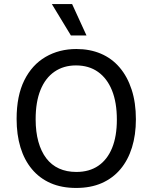

<svg xmlns="http://www.w3.org/2000/svg" viewBox="-20 -915 753 948"><path d="M356 13Q284 13 229.5 -11Q175 -35 137.5 -80Q100 -125 81 -187.5Q62 -250 62 -328Q62 -442 100 -518.5Q138 -595 205 -634Q272 -673 357 -673Q424 -673 478 -650Q532 -627 570.5 -582Q609 -537 630 -472.5Q651 -408 651 -326Q651 -249 631.5 -186.5Q612 -124 574.5 -79.5Q537 -35 482.5 -11Q428 13 356 13ZM357 -66Q421 -66 465.5 -96.5Q510 -127 533.5 -184.5Q557 -242 557 -324Q557 -409 533 -468.5Q509 -528 464 -560Q419 -592 355 -592Q294 -592 249 -561Q204 -530 180 -471Q156 -412 156 -326Q156 -264 169.5 -215.5Q183 -167 208.5 -133.5Q234 -100 271.5 -83Q309 -66 357 -66ZM330 -740 236 -895H336L407 -740Z"/></svg>

Font: Bricolage Grotesque
Style: Regular
Weight: 400
Designer: Mathieu Triay
Foundry: Atelier Triay
Version: Version 1.001;gftools[0.9.33.dev8+g029e19f]